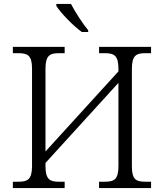

<svg xmlns="http://www.w3.org/2000/svg" viewBox="-20 -951 828 971"><path d="M394 -789H426V-798C400 -829 360 -890 339 -931H265V-921C287 -886 347 -823 394 -789ZM45 0H307V-32H279C233 -32 210 -42 210 -111V-127L579 -532V-111C579 -42 556 -32 509 -32H481V0H744V-32H716C670 -32 647 -41 647 -109V-603C647 -672 670 -682 716 -682H744V-714H481V-682H509C556 -682 579 -672 579 -603V-590L210 -185V-603C210 -672 233 -682 279 -682H307V-714H45V-682H73C118 -682 142 -672 142 -605V-111C142 -42 118 -32 73 -32H45Z"/></svg>

Font: Noto Serif Light
Style: Regular
Weight: 300
Designer: Monotype Design Team
Foundry: Monotype Imaging Inc.
Version: Version 2.013